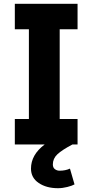

<svg xmlns="http://www.w3.org/2000/svg" viewBox="-20 -760 467 1010"><path d="M294 -606V-134H388V0H361Q306 29 282 51.5Q258 74 258 105Q258 122 269 130Q280 138 293 138Q324 138 348 127L372 210Q360 217 334.5 223.5Q309 230 285 230Q224 230 183.5 202.5Q143 175 143 127Q143 54 215 0H58V-134H132V-606H58V-740H388V-606Z"/></svg>

Font: Arvo
Style: Bold
Weight: 700
Designer: Anton Koovit (Cyrillic Expansion: Cyreal)
Foundry: Anton Koovit, Yassin Baggar
Version: Version 3.000